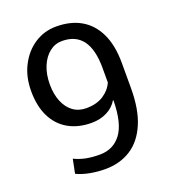

<svg xmlns="http://www.w3.org/2000/svg" viewBox="-134 -821 830 931"><g transform="rotate(-20 281.5 -355.5)"><path d="M249.5 10.3Q212.4 10.3 173.6 3.2Q134.8 -3.9 104 -18.6L118.7 -91.3Q148.4 -77.1 179.4 -71Q210.4 -64.9 249.5 -64.9Q318.8 -64.9 359.1 -117.9Q399.4 -170.9 400.9 -288.6L398.9 -291Q379.4 -258.3 344.2 -240.7Q309.1 -223.1 265.1 -223.1Q196.3 -223.1 145.5 -252Q95.2 -280.8 68.1 -335.4Q41 -390.1 41 -467.8Q41 -542.5 70.8 -599.1Q100.1 -656.2 150.1 -688.7Q200.2 -721.2 261.2 -721.2Q335.9 -721.2 389.2 -690.4Q442.9 -659.2 471.9 -597.9Q501 -536.6 501 -445.8V-317.4Q501 -205.6 469.7 -133.8Q438.5 -61 382.1 -25.4Q325.7 10.3 249.5 10.3ZM265.1 -298.8Q318.4 -298.8 353.8 -321.8Q389.2 -344.7 404.8 -380.4V-455.6Q404.8 -645.5 264.2 -645.5Q228 -645.5 199.7 -623Q170.9 -600.6 154.1 -560.3Q137.2 -520 137.2 -467.8Q137.2 -417 152.8 -378.9Q168.5 -340.8 197 -319.8Q225.6 -298.8 265.1 -298.8Z"/></g></svg>

Font: Battambang
Style: Regular
Weight: 400
Designer: Danh Hong
Version: Version 8.002; ttfautohint (v1.8.3)